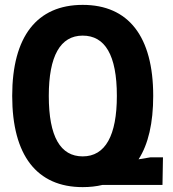

<svg xmlns="http://www.w3.org/2000/svg" viewBox="-20 -758 708 787"><path d="M319 9C348 9 375 6 400 0H646L648 -113H596L548 -105C588 -167 608 -254 608 -365C608 -608 507 -738 319 -738C132 -738 30 -609 30 -365C30 -121 131 9 319 9ZM319 -117C228 -117 180 -197 180 -365C180 -528 227 -612 319 -612C410 -612 459 -533 459 -365C459 -203 412 -117 319 -117Z"/></svg>

Font: Mona Sans SemiCondensed
Style: Bold
Weight: 700
Width: 4
Designer: Deni Anggara
Foundry: GitHub
Version: Version 2.000